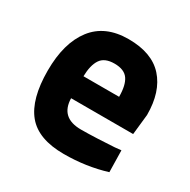

<svg xmlns="http://www.w3.org/2000/svg" viewBox="-124 -630 755 761"><g transform="rotate(30 253.5 -249.5)"><path d="M271 -106Q303 -106 348 -108Q393 -110 422 -112L451 -115L453 -16Q362 12 260 12Q143 12 91.5 -50.5Q40 -113 40 -243Q40 -369 94.5 -440Q149 -511 256 -511Q363 -511 416 -452Q469 -393 469 -287L459 -194H175Q177 -106 271 -106ZM174 -294H337Q337 -347 319 -373Q301 -399 256 -399Q211 -399 193 -372Q175 -345 174 -294Z"/></g></svg>

Font: TypoPRO Titillium Maps
Style: 999 wt
Weight: 900
Designer: Campivisivi
Foundry: Accademia di Belle Arti di Urbino and students of MA course of Visual design
Version: Version 001.001